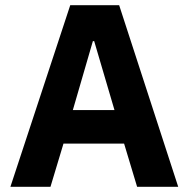

<svg xmlns="http://www.w3.org/2000/svg" viewBox="-20 -718 725 738"><path d="M20 0ZM507 0 457 -166H224L174 0H20L250 -698H438L665 0ZM342 -560H337L260 -295H420Z"/></svg>

Font: Aneliza ExtraBold
Style: Regular
Weight: 800
Designer: Mike Abbink, Paul van der Laan, Pieter van Rosmalen
Foundry: Bold Monday
Version: Version 3.001;September 8, 2019;FontCreator 11.5.0.2425 64-b